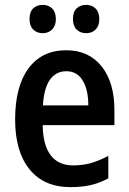

<svg xmlns="http://www.w3.org/2000/svg" viewBox="-20 -757 528 787"><path d="M449 -307V-244H155Q156 -163 187.5 -121Q219 -79 280 -79Q319 -79 352.5 -88.5Q386 -98 424 -118V-26Q389 -7 352.5 1.5Q316 10 269 10Q160 10 101 -63Q42 -136 42 -267Q42 -403 97 -477Q152 -551 251 -551Q344 -551 396.5 -485Q449 -419 449 -307ZM156 -325H342Q342 -389 319 -427Q296 -465 252 -465Q209 -465 184.5 -430Q160 -395 156 -325ZM155 -737Q179 -737 194 -722Q209 -707 209 -679Q209 -652 194 -636.5Q179 -621 155 -621Q131 -621 116 -636Q101 -651 101 -679Q101 -708 116 -722.5Q131 -737 155 -737ZM333 -737Q357 -737 372 -722Q387 -707 387 -679Q387 -651 372 -636Q357 -621 333 -621Q309 -621 294 -636Q279 -651 279 -679Q279 -708 294 -722.5Q309 -737 333 -737Z"/></svg>

Font: Noto Sans Display Medium Narrow
Style: Regular
Weight: 500
Width: 4
Designer: Monotype Design team
Foundry: Monotype Imaging Inc.
Version: Version 1.000